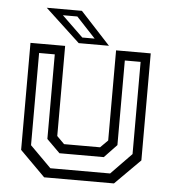

<svg xmlns="http://www.w3.org/2000/svg" viewBox="-51 -735 702 781"><g transform="rotate(5 300.5 -344.0)"><path d="M158 0 55 -103V-540H196.5V-172L227 -141.5H374L404.5 -172V-540H546V-103L443 0ZM180 -39H424L508 -125.5V-502H443.5V-156.5L392.5 -103H211.5L157.5 -156.5V-502H93.5V-125.5ZM374 -556H250.5L108.5 -688H252ZM313.5 -580 235.5 -663.5H176.5L263 -580Z"/></g></svg>

Font: Tourney
Style: Regular
Weight: 400
Designer: Tyler Finck
Foundry: Etcetera Type Co
Version: Version 1.015